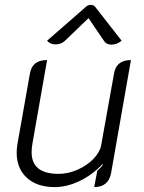

<svg xmlns="http://www.w3.org/2000/svg" viewBox="-20 -754 586 783"><path d="M433 -48Q422 9 364 9L377 -58Q389 -68 399 -81L398 -85Q357 -41 305 -16Q253 9 203 9Q131 9 89.5 -29Q48 -67 48 -131Q48 -148 51 -166L102 -454Q107 -482 124 -495.5Q141 -509 172 -509L112 -167Q109 -149 109 -133Q109 -45 219 -45Q258 -45 296.5 -62Q335 -79 361.5 -106.5Q388 -134 393 -164L445 -454Q454 -509 514 -509ZM207 -573Q184 -573 172 -588L329 -725Q338 -734 350 -734Q363 -734 369 -725L476 -588Q457 -572 435 -572Q414 -572 405 -586L341 -680L243 -586Q228 -573 207 -573Z"/></svg>

Font: K2D ExtraLight
Style: Italic
Weight: 275
Italic angle: -10°
Designer: Katatrad Aksorn Co.,Ltd.
Foundry: Cadson Demak Co.,Ltd.
Version: Version 1.000; ttfautohint (v1.6)